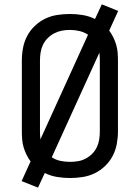

<svg xmlns="http://www.w3.org/2000/svg" viewBox="-20 -807 640 879"><path d="M154 52 79 22 120 -68Q109 -83 101 -99.5Q93 -116 88 -133Q83 -150 81.5 -168.5Q80 -187 80 -205V-530Q80 -559 85.5 -588Q91 -617 104.5 -642.5Q118 -668 139.5 -688.5Q161 -709 187 -721.5Q213 -734 242 -738.5Q271 -743 300 -743Q330 -743 359.5 -738Q389 -733 415 -720L446 -787L521 -757L480 -667Q491 -652 499 -635.5Q507 -619 512 -602Q517 -585 518.5 -566.5Q520 -548 520 -530V-205Q520 -176 514.5 -147Q509 -118 495.5 -92.5Q482 -67 460.5 -46.5Q439 -26 413 -13.5Q387 -1 358 3.5Q329 8 300 8Q270 8 240.5 3Q211 -2 185 -15ZM165 -169 383 -648Q365 -660 343.5 -665Q322 -670 300 -670Q281 -670 263 -666.5Q245 -663 228.5 -654.5Q212 -646 198.5 -632.5Q185 -619 177 -602.5Q169 -586 166 -567.5Q163 -549 163 -530V-205Q163 -196 163.5 -187Q164 -178 165 -169ZM300 -66Q319 -66 337 -69Q355 -72 371.5 -80.5Q388 -89 401.5 -102.5Q415 -116 423 -132.5Q431 -149 434 -167.5Q437 -186 437 -205V-530Q437 -539 436.5 -548Q436 -557 435 -566L217 -87Q235 -75 256.5 -70.5Q278 -66 300 -66Z"/></svg>

Font: Iosevka Fixed Extended
Style: Regular
Weight: 400
Width: 7
Monospace: yes
Designer: Belleve Invis
Foundry: Belleve Invis
Version: Version 24.1.1; ttfautohint (v1.8.4)